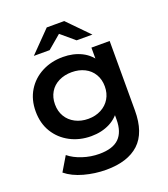

<svg xmlns="http://www.w3.org/2000/svg" viewBox="-166 -860 1027 1177"><g transform="rotate(-20 347.0 -271.5)"><path d="M324 201Q250 201 179.5 181.5Q109 162 64 125L120 31Q155 60 208.5 77.5Q262 95 317 95Q405 95 446 54.5Q487 14 487 -67V-162L497 -283L493 -404V-534H612V-81Q612 64 538 132.5Q464 201 324 201ZM308 -24Q232 -24 170.5 -56.5Q109 -89 73.5 -147Q38 -205 38 -283Q38 -360 73.5 -418Q109 -476 170.5 -508Q232 -540 308 -540Q376 -540 430 -513Q484 -486 516.5 -429Q549 -372 549 -283Q549 -194 516.5 -136.5Q484 -79 430 -51.5Q376 -24 308 -24ZM327 -130Q374 -130 411 -149.5Q448 -169 468.5 -203.5Q489 -238 489 -283Q489 -328 468.5 -362.5Q448 -397 411 -415.5Q374 -434 327 -434Q280 -434 242.5 -415.5Q205 -397 184.5 -362.5Q164 -328 164 -283Q164 -238 184.5 -203.5Q205 -169 242.5 -149.5Q280 -130 327 -130ZM144 -607 278 -744H392L526 -607H423L287 -722H383L247 -607Z"/></g></svg>

Font: MOST Montserrat SemiBold
Style: Regular
Weight: 600
Designer: Julieta Ulanovsky
Foundry: Julieta Ulanovsky
Version: Version 8.000;March 11, 2024;FontCreator 15.0.0.2926 64-bit